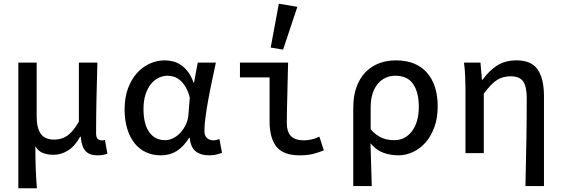

<svg xmlns="http://www.w3.org/2000/svg" viewBox="-20 -827 3040 1037"><path d="M79 190V-489H178V-199Q178 -135 200.5 -104Q223 -73 272 -73Q289 -73 306 -77Q323 -81 339.5 -91.5Q356 -102 372.5 -121Q389 -140 406 -170V-489H506Q505 -441 503.5 -390.5Q502 -340 501 -290Q500 -240 499.5 -193Q499 -146 499 -106Q499 -86 507.5 -77.5Q516 -69 529 -69Q533 -69 536.5 -69Q540 -69 547 -71L560 3Q550 7 536.5 9.5Q523 12 506 12Q464 12 442.5 -10.5Q421 -33 416 -89H413Q386 -39 348.5 -15Q311 9 269 9Q239 9 213.5 0Q188 -9 171 -37Q171 -1 171.5 28Q172 57 173 83Q174 109 175.5 134.5Q177 160 179 190Z M849 12Q805 12 769 -4.5Q733 -21 707.5 -52.5Q682 -84 667.5 -130.5Q653 -177 653 -237Q653 -300 671 -349Q689 -398 719 -431.5Q749 -465 788 -483Q827 -501 869 -501Q893 -501 916 -495Q939 -489 959.5 -474.5Q980 -460 997 -437Q1014 -414 1025 -381H1028L1048 -489H1146Q1136 -442 1125 -390.5Q1114 -339 1105 -289Q1096 -239 1090 -195Q1084 -151 1084 -119Q1084 -94 1098 -81.5Q1112 -69 1132 -69Q1140 -69 1148.5 -71Q1157 -73 1165 -76L1179 -2Q1168 3 1150.5 7.5Q1133 12 1109 12Q1064 12 1036.5 -10Q1009 -32 1005 -83H1002Q971 -34 934 -11Q897 12 849 12ZM871 -70Q894 -70 916 -81Q938 -92 955.5 -111.5Q973 -131 984.5 -156Q996 -181 998 -210L1005 -300Q996 -335 982 -358Q968 -381 951.5 -394.5Q935 -408 918 -413Q901 -418 886 -418Q861 -418 837.5 -407Q814 -396 795.5 -373.5Q777 -351 766 -317Q755 -283 755 -238Q755 -157 786 -113.5Q817 -70 871 -70Z M1598 12Q1510 12 1473 -35Q1436 -82 1436 -171V-409H1276V-489H1536Q1535 -448 1534 -405Q1533 -362 1532 -320Q1531 -278 1530 -238.5Q1529 -199 1529 -165Q1529 -114 1552 -91.5Q1575 -69 1622 -69Q1639 -69 1661 -73.5Q1683 -78 1705 -89L1729 -15Q1703 -4 1672 4Q1641 12 1598 12ZM1509 -559 1442 -570 1486 -807 1586 -790Z M1888 178V-245Q1888 -310 1906 -358.5Q1924 -407 1955.5 -438.5Q1987 -470 2028.5 -485.5Q2070 -501 2118 -501Q2227 -501 2285.5 -435Q2344 -369 2344 -252Q2344 -189 2326 -140Q2308 -91 2278.5 -57.5Q2249 -24 2210.5 -6Q2172 12 2132 12Q2091 12 2052 -1.5Q2013 -15 1981 -53Q1983 10 1984.5 63.5Q1986 117 1988 178ZM2112 -70Q2139 -70 2162.5 -82Q2186 -94 2204 -117Q2222 -140 2232 -173.5Q2242 -207 2242 -251Q2242 -328 2211.5 -373Q2181 -418 2114 -418Q2087 -418 2063 -407Q2039 -396 2021 -375Q2003 -354 1992.5 -322Q1982 -290 1982 -248V-129Q1998 -110 2014.5 -98.5Q2031 -87 2047.5 -80.5Q2064 -74 2080 -72Q2096 -70 2112 -70Z M2818 178Q2819 119 2820.5 56.5Q2822 -6 2823 -67.5Q2824 -129 2824.5 -187Q2825 -245 2825 -295Q2825 -360 2805.5 -387.5Q2786 -415 2738 -415Q2718 -415 2700 -410.5Q2682 -406 2665 -395.5Q2648 -385 2630.5 -366.5Q2613 -348 2593 -321V0H2494V-350Q2494 -379 2492.5 -414.5Q2491 -450 2486 -489H2575L2583 -396H2586Q2625 -449 2668 -475Q2711 -501 2770 -501Q2850 -501 2884 -451.5Q2918 -402 2918 -308V178Z"/></svg>

Font: SauceCodePro Nerd Font Mono
Style: Regular
Weight: 500
Monospace: yes
Designer: Paul D. Hunt, Teo Tuominen
Foundry: Adobe Systems Incorporated
Version: Version 2.030;PS 1.000;hotconv 16.6.51;makeotf.lib2.5.65220;